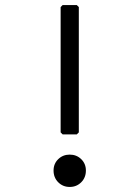

<svg xmlns="http://www.w3.org/2000/svg" viewBox="-20 -724 552 760"><path d="M228 -192 220 -200V-696L228 -704H284L292 -696V-200L284 -192ZM256 16Q229 16 210.5 -2.5Q192 -21 192 -49Q192 -76 210.5 -94Q229 -112 256 -112Q283 -112 301.5 -94Q320 -76 320 -49Q320 -21 301.5 -2.5Q283 16 256 16Z"/></svg>

Font: Hasubi Mono
Style: Regular
Weight: 400
Designer: Eli Heuer
Foundry: Eli Heuer
Version: Version 1.000